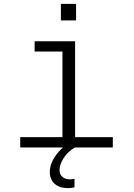

<svg xmlns="http://www.w3.org/2000/svg" viewBox="-20 -758 690 987"><path d="M301 0V-546H366V0ZM84 0V-53H560V0ZM158 -493V-546H333V-493ZM293 -653V-738H371V-653ZM363 205Q355 207 348 208Q341 209 329 209Q285 209 260.5 186.5Q236 164 236 126Q236 99 248.5 72Q261 45 283.5 20Q306 -5 334 -22L365 0Q327 23 306.5 55.5Q286 88 286 117Q286 139 301 151.5Q316 164 338 164Q346 164 351.5 163Q357 162 363 161Z"/></svg>

Font: Azeret Mono ExtraLight
Style: Regular
Weight: 250
Designer: Martin Vácha
Foundry: Displaay
Version: Version 1.002